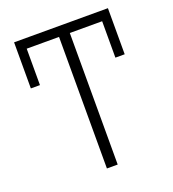

<svg xmlns="http://www.w3.org/2000/svg" viewBox="-138 -865 875 971"><g transform="rotate(-20 300.0 -380.0)"><path d="M271 0V-708H97V-512H48V-760H553V-512H503V-708H329V0Z"/></g></svg>

Font: Noto Sans Mono Light
Style: Regular
Weight: 300
Designer: Monotype Design Team
Foundry: Monotype Imaging Inc.
Version: Version 2.014; ttfautohint (v1.8.4.7-5d5b)